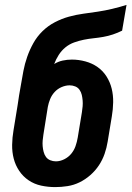

<svg xmlns="http://www.w3.org/2000/svg" viewBox="-20 -755 540 783"><path d="M205 8Q176 8 148 2Q120 -4 97 -19.5Q74 -35 58.5 -58Q43 -81 36 -108Q29 -135 29.5 -164.5Q30 -194 35 -223L52 -327Q55 -347 58 -367Q61 -387 65 -407Q70 -437 75.5 -466Q81 -495 91 -523.5Q101 -552 116 -579Q131 -606 153.5 -628Q176 -650 204 -664.5Q232 -679 261 -687Q290 -695 319.5 -699Q349 -703 379 -707.5Q409 -712 438 -719Q467 -726 496 -735L478 -630Q460 -621 440.5 -614.5Q421 -608 401 -604.5Q381 -601 361.5 -599Q342 -597 322 -593Q302 -589 282.5 -582Q263 -575 247 -562Q231 -549 219.5 -531Q208 -513 201 -494Q217 -504 235.5 -508Q254 -512 273 -512Q301 -512 328.5 -504.5Q356 -497 378 -481.5Q400 -466 414.5 -443Q429 -420 435.5 -393.5Q442 -367 441.5 -338Q441 -309 436 -280L419 -177Q415 -152 406.5 -127.5Q398 -103 383.5 -81Q369 -59 348.5 -41Q328 -23 304.5 -11.5Q281 0 255.5 4Q230 8 205 8ZM208 -97Q225 -97 242 -105.5Q259 -114 270.5 -128Q282 -142 288 -159Q294 -176 297 -194L314 -297Q316 -309 317 -321.5Q318 -334 317 -345.5Q316 -357 313.5 -368Q311 -379 304.5 -388.5Q298 -398 287 -402.5Q276 -407 264 -407Q248 -407 231.5 -400Q215 -393 203 -380Q191 -367 184.5 -351Q178 -335 175 -319L157 -206Q155 -194 154 -182Q153 -170 154 -158.5Q155 -147 158 -135.5Q161 -124 167.5 -115Q174 -106 185 -101.5Q196 -97 208 -97Z"/></svg>

Font: Iosevka Curly Slab XBdObl
Style: Regular
Weight: 800
Italic angle: -9°
Monospace: yes
Designer: Belleve Invis
Foundry: Belleve Invis
Version: Version 11.1.0; ttfautohint (v1.8.3)